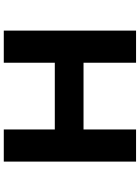

<svg xmlns="http://www.w3.org/2000/svg" viewBox="118 -858 740 1016"><g transform="rotate(90 488.0 -350.0)"><path d="M665 0V-700H835V0ZM142 0V-700H312V0ZM208 -270 209 -422H755V-270Z"/></g></svg>

Font: Lexend Mega
Style: Bold
Weight: 700
Version: Version 1.007